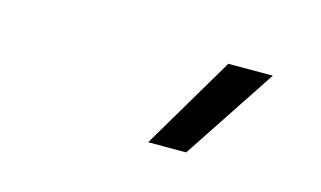

<svg xmlns="http://www.w3.org/2000/svg" viewBox="-39 -897 604 361"><g transform="rotate(15 263.0 -717.0)"><path d="M263 -626.5 370.5 -808H457L337 -626.5Z"/></g></svg>

Font: Encode Sans SC Condensed Thin
Style: Regular
Weight: 400
Version: Version 3.002